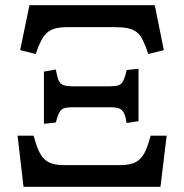

<svg xmlns="http://www.w3.org/2000/svg" viewBox="-20 -723 713 743"><path d="M71 0 48 -198H110Q119 -164 129 -141.5Q139 -119 152.5 -106.5Q166 -94 184.5 -89Q203 -84 231 -84H441Q469 -84 488 -89Q507 -94 520.5 -106.5Q534 -119 544 -141.5Q554 -164 563 -198H625L601 0ZM150 -244V-446L196 -454Q201 -426 207 -412Q213 -398 226 -393.5Q239 -389 261 -389H405Q427 -389 438.5 -393Q450 -397 457 -410.5Q464 -424 470 -452L516 -457V-254L470 -247Q466 -273 459.5 -286Q453 -299 440.5 -303.5Q428 -308 405 -308H261Q239 -308 227.5 -304Q216 -300 209.5 -287.5Q203 -275 196 -249ZM118 -514 58 -529 94 -703H579L614 -529L554 -514Q543 -547 532.5 -568Q522 -589 508 -599.5Q494 -610 473.5 -614Q453 -618 421 -618H243Q215 -618 196 -613.5Q177 -609 163.5 -597.5Q150 -586 139.5 -566Q129 -546 118 -514Z"/></svg>

Font: Literata 18pt Medium
Style: Regular
Weight: 500
Designer: Latin by Veronika Burian and Jose Scaglione. Greek by Irene Vlachou. Cyrillic by Vera Evstafieva.
Foundry: TypeTogether
Version: Version 3.103;gftools[0.9.29]